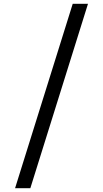

<svg xmlns="http://www.w3.org/2000/svg" viewBox="-20 -843 540 1006"><path d="M59 143 361 -823H441L139 143Z"/></svg>

Font: Iosevka Fuck
Style: Regular
Weight: 400
Monospace: yes
Designer: Belleve Invis
Foundry: Belleve Invis
Version: Version 28.0.7; ttfautohint (v1.8.3)